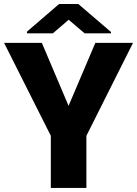

<svg xmlns="http://www.w3.org/2000/svg" viewBox="-22 -921 672 941"><path d="M183.1 -710.9 314 -402.3 445.3 -710.9H629.9L401.4 -255.4V0H227.1V-255.4L-2 -710.9ZM361.8 -901.4 522 -764.2V-757.8H392.6L314.5 -824.2L237.3 -757.8H110.4V-766.1L267.6 -901.4Z"/></svg>

Font: Vazirmatn RD UI FD Black
Style: Regular
Weight: 900
Designer: Saber Rastikerdar
Foundry: Saber Rastikerdar
Version: Version 33.003